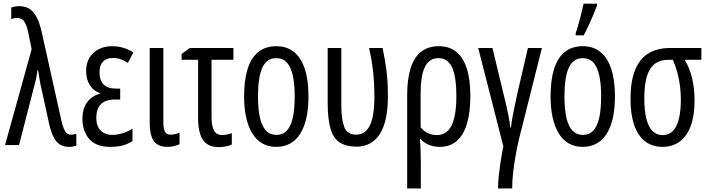

<svg xmlns="http://www.w3.org/2000/svg" viewBox="-20 -801 3911 1060"><path d="M7.8 0 154.8 -529.3 135.3 -625Q127.4 -661.6 114.3 -681.6Q101.1 -701.7 74.7 -701.7Q64.9 -701.7 56.9 -700Q48.8 -698.2 42 -695.3V-759.3Q48.3 -761.7 55.2 -763.4Q62 -765.1 69.6 -766.1Q77.1 -767.1 85.4 -767.1Q117.7 -767.1 140.9 -753.2Q164.1 -739.3 180.4 -709.5Q196.8 -679.7 208.5 -631.8L320.3 -129.4Q326.7 -103.5 333.5 -87.6Q340.3 -71.8 349.9 -64.7Q359.4 -57.6 373 -57.6Q381.3 -57.6 388.4 -59.1Q395.5 -60.5 401.4 -62.5V3.4Q395.5 5.4 388.9 6.8Q382.3 8.3 375.2 9Q368.2 9.8 360.4 9.8Q330.6 9.8 310.1 -3.7Q289.6 -17.1 275.6 -44.9Q261.7 -72.8 251.5 -116.2L209 -310.1Q205.6 -324.7 202.9 -338.4Q200.2 -352.1 198.2 -364.7Q196.3 -377.4 194.3 -389.2Q192.4 -400.9 190.4 -412.6H186.5Q184.6 -397.9 182.4 -383.3Q180.2 -368.7 176.3 -354L85 0Z M643.6 -312V-251.5H612.3Q578.1 -251.5 555.9 -239.7Q533.7 -228 522.7 -205.3Q511.7 -182.6 511.7 -149.9Q511.7 -119.1 522.7 -98.4Q533.7 -77.6 553.5 -66.9Q573.2 -56.2 599.1 -56.2Q627.9 -56.2 657.7 -65.7Q687.5 -75.2 711.4 -91.3V-22Q686 -5.9 657.2 2Q628.4 9.8 587.9 9.8Q509.8 9.8 472.4 -33.9Q435.1 -77.6 435.1 -147Q435.1 -199.7 460.2 -235.4Q485.4 -271 531.2 -283.2V-287.1Q493.2 -301.3 474.4 -333Q455.6 -364.7 455.6 -409.7Q455.6 -451.2 473.6 -481.7Q491.7 -512.2 524.2 -529.1Q556.6 -545.9 600.1 -545.9Q630.4 -545.9 659.2 -537.6Q688 -529.3 716.3 -511.7L686 -453.6Q667 -466.8 645.8 -473.9Q624.5 -481 604 -481Q567.4 -481 548.3 -460.2Q529.3 -439.5 529.3 -403.8Q529.3 -358.9 551.5 -335.4Q573.7 -312 618.2 -312Z M881.8 -536.1V-126Q881.8 -88.4 891.4 -73Q900.9 -57.6 921.9 -57.6Q935.1 -57.6 949.7 -61.3Q964.4 -64.9 971.2 -69.3V-4.9Q957 2 939.7 5.9Q922.4 9.8 903.3 9.8Q870.1 9.8 848.6 -3.9Q827.1 -17.6 816.9 -47.1Q806.6 -76.7 806.6 -124.5V-536.1Z M1268.6 -536.1V-470.7H1147.9V-156.7Q1147.9 -105 1161.6 -80.3Q1175.3 -55.7 1204.6 -55.7Q1218.8 -55.7 1232.4 -58.3Q1246.1 -61 1259.8 -65.9V-3.4Q1249 2.9 1227.5 7.1Q1206.1 11.2 1188 11.2Q1147.5 11.2 1122.1 -6.3Q1096.7 -23.9 1085.2 -60.1Q1073.7 -96.2 1073.7 -151.4V-470.7H982.4V-502.9L1028.3 -536.1Z M1683.1 -268.6Q1683.1 -205.1 1672.4 -153.8Q1661.6 -102.5 1639.6 -65.9Q1617.7 -29.3 1584 -9.8Q1550.3 9.8 1504.4 9.8Q1460.4 9.8 1427.2 -9.8Q1394 -29.3 1372.1 -65.7Q1350.1 -102.1 1338.9 -153.6Q1327.6 -205.1 1327.6 -268.6Q1327.6 -357.4 1346.7 -419.2Q1365.7 -481 1405.3 -513.4Q1444.8 -545.9 1505.9 -545.9Q1563 -545.9 1602.5 -514.4Q1642.1 -482.9 1662.6 -421.1Q1683.1 -359.4 1683.1 -268.6ZM1404.3 -268.6Q1404.3 -198.7 1415 -151.4Q1425.8 -104 1448.5 -80.1Q1471.2 -56.2 1506.3 -56.2Q1541 -56.2 1563.2 -79.6Q1585.4 -103 1596.2 -150.1Q1606.9 -197.3 1606.9 -268.6Q1606.9 -338.4 1596.2 -385.5Q1585.4 -432.6 1563.2 -456.3Q1541 -480 1505.9 -480Q1452.1 -480 1428.2 -427Q1404.3 -374 1404.3 -268.6Z M1946.8 8.8Q1889.2 7.8 1854.7 -15.1Q1820.3 -38.1 1804.9 -89.8Q1789.6 -141.6 1789.1 -227.5V-536.1H1864.3V-221.7Q1864.3 -145 1879.9 -101.3Q1895.5 -57.6 1945.8 -57.6Q1998 -57.6 2022.5 -109.4Q2046.9 -161.1 2046.9 -267.6Q2046.9 -336.4 2040.3 -400.9Q2033.7 -465.3 2017.6 -536.1H2092.3Q2103 -482.9 2109.4 -442.1Q2115.7 -401.4 2118.7 -361.3Q2121.6 -321.3 2121.6 -269.5Q2121.6 -130.9 2076.7 -61Q2031.7 8.8 1946.8 8.8Z M2576.7 -270.5Q2576.7 -183.1 2558.6 -120.4Q2540.5 -57.6 2503.2 -23.9Q2465.8 9.8 2407.7 9.8Q2373.5 9.8 2347.2 -1.7Q2320.8 -13.2 2302.2 -33.7H2297.9Q2301.3 1.5 2302.2 34.4Q2303.2 67.4 2303.2 96.2V239.3H2228V-276.9Q2228 -363.3 2246.6 -423.3Q2265.1 -483.4 2304 -514.6Q2342.8 -545.9 2403.3 -545.9Q2459.5 -545.9 2498 -515.6Q2536.6 -485.4 2556.6 -424.3Q2576.7 -363.3 2576.7 -270.5ZM2400.4 -480Q2350.1 -480 2326.2 -431.9Q2302.2 -383.8 2302.2 -285.2V-98.1Q2319.3 -77.1 2342 -66.2Q2364.7 -55.2 2391.6 -55.2Q2447.3 -55.2 2473.4 -108.9Q2499.5 -162.6 2499.5 -270.5Q2499.5 -377 2476.1 -428.5Q2452.6 -480 2400.4 -480Z M2971.7 -536.1 2845.2 -32.7Q2835 10.7 2826.4 58.8Q2817.9 106.9 2812.7 153.3Q2807.6 199.7 2807.6 239.3H2729.5Q2729.5 209 2734.1 166Q2738.8 123 2745.6 80.1Q2752.4 37.1 2758.8 6.3L2620.1 -536.1H2698.7L2757.8 -291Q2766.1 -255.9 2774.2 -222.4Q2782.2 -189 2788.3 -157.7Q2794.4 -126.5 2796.9 -97.2H2800.8Q2804.2 -126.5 2809.8 -157Q2815.4 -187.5 2822.5 -220.7Q2829.6 -253.9 2837.4 -290L2894.5 -536.1Z M3375 -268.6Q3375 -205.1 3364.3 -153.8Q3353.5 -102.5 3331.5 -65.9Q3309.6 -29.3 3275.9 -9.8Q3242.2 9.8 3196.3 9.8Q3152.3 9.8 3119.1 -9.8Q3085.9 -29.3 3064 -65.7Q3042 -102.1 3030.8 -153.6Q3019.5 -205.1 3019.5 -268.6Q3019.5 -357.4 3038.6 -419.2Q3057.6 -481 3097.2 -513.4Q3136.7 -545.9 3197.8 -545.9Q3254.9 -545.9 3294.4 -514.4Q3334 -482.9 3354.5 -421.1Q3375 -359.4 3375 -268.6ZM3096.2 -268.6Q3096.2 -198.7 3106.9 -151.4Q3117.7 -104 3140.4 -80.1Q3163.1 -56.2 3198.2 -56.2Q3232.9 -56.2 3255.1 -79.6Q3277.3 -103 3288.1 -150.1Q3298.8 -197.3 3298.8 -268.6Q3298.8 -338.4 3288.1 -385.5Q3277.3 -432.6 3255.1 -456.3Q3232.9 -480 3197.8 -480Q3144 -480 3120.1 -427Q3096.2 -374 3096.2 -268.6ZM3158.2 -606V-617.7Q3162.6 -629.4 3169.2 -651.6Q3175.8 -673.8 3182.4 -699.5Q3189 -725.1 3194.3 -747.3Q3199.7 -769.5 3201.7 -780.8H3275.9V-770Q3266.6 -745.6 3254.6 -716.8Q3242.7 -688 3229.2 -659.2Q3215.8 -630.4 3202.6 -606Z M3814.5 -244.1Q3814.5 -161.6 3793.2 -105Q3772 -48.3 3732.4 -19.3Q3692.9 9.8 3637.7 9.8Q3580.6 9.8 3541 -21Q3501.5 -51.8 3481.2 -110.8Q3460.9 -169.9 3460.9 -254.9Q3460.9 -348.6 3484.9 -411.1Q3508.8 -473.6 3557.6 -504.9Q3606.4 -536.1 3680.7 -536.1H3852.1V-470.7H3760.3Q3787.6 -425.3 3801 -368.9Q3814.5 -312.5 3814.5 -244.1ZM3537.1 -257.8Q3537.1 -189.5 3548.6 -144.5Q3560.1 -99.6 3582.8 -77.4Q3605.5 -55.2 3638.2 -55.2Q3688.5 -55.2 3713.6 -105Q3738.8 -154.8 3738.8 -251Q3738.8 -291 3733.9 -327.9Q3729 -364.7 3719.5 -400.4Q3710 -436 3694.8 -470.7H3669.4Q3600.1 -470.7 3568.6 -418.7Q3537.1 -366.7 3537.1 -257.8Z"/></svg>

Font: Open Sans Condensed
Style: Regular
Weight: 400
Width: 3
Designer: Monotype Design Team
Foundry: Monotype Imaging Inc.
Version: Version 3.000